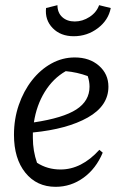

<svg xmlns="http://www.w3.org/2000/svg" viewBox="-20 -713 469 742"><path d="M195 9Q122 9 78 -45.5Q34 -100 34 -192Q34 -253 52.5 -307Q71 -361 103.5 -402.5Q136 -444 178.5 -467.5Q221 -491 269 -491Q326 -491 362.5 -459Q399 -427 399 -378Q399 -304 319.5 -259Q240 -214 107 -201Q107 -191 107 -180Q107 -130 123 -84Q163 -58 214 -58Q295 -58 364 -134L377 -123Q351 -61 302.5 -26Q254 9 195 9ZM326 -378Q326 -398 319 -419Q278 -434 234 -438Q185 -410 153 -358Q121 -306 111 -240Q224 -257 275 -290Q326 -323 326 -378ZM265 -573Q214 -573 183.5 -604.5Q153 -636 158 -682L202 -693Q202 -664 220.5 -647Q239 -630 269 -630Q299 -630 326 -647.5Q353 -665 363 -693L408 -682Q399 -635 358 -604Q317 -573 265 -573Z"/></svg>

Font: Piazzolla
Style: Italic
Weight: 400
Italic angle: -11.3°
Designer: Juan Pablo del Peral
Foundry: Huerta Tipografica
Version: Version 1.330